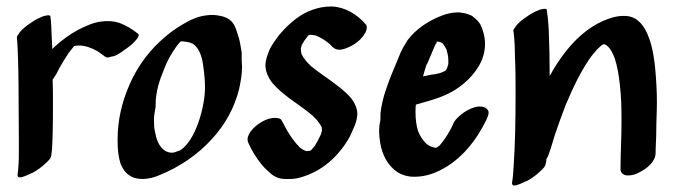

<svg xmlns="http://www.w3.org/2000/svg" viewBox="-20 -539 2092 591"><path d="M364 -386C376 -394 388 -403 397 -414C399 -416 407 -425 407 -431C407 -433 406 -434 405 -435C389 -448 370 -460 349 -468C337 -472 325 -474 312 -474C306 -474 300 -474 295 -473C269 -471 244 -459 220 -447C194 -433 170 -415 148 -395L141 -388L139 -429C138 -449 138 -469 135 -489C135 -491 132 -492 129 -492C123 -492 114 -489 113 -489C100 -484 86 -477 74 -468C62 -460 50 -451 41 -440L35 -431C33 -429 32 -426 32 -423C34 -404 34 -388 35 -372C36 -341 37 -309 37 -277C37 -221 38 -165 38 -108V-65C38 -44 37 -22 34 -1C34 5 37 7 41 7C51 7 68 -2 77 -6C79 -6 82 -8 82 -8C96 -16 109 -25 120 -36C127 -42 137 -51 138 -61C141 -81 141 -101 142 -122C143 -155 143 -188 143 -222C143 -246 143 -270 142 -294C144 -296 145 -298 146 -300C153 -309 158 -320 163 -330C172 -346 182 -362 192 -377L208 -397C213 -398 216 -399 222 -399C242 -399 261 -392 279 -382C287 -377 295 -371 303 -365C305 -363 308 -362 311 -362C315 -362 320 -364 324 -365C335 -365 355 -379 364 -386Z M712 -432C707 -450 701 -468 686 -479C671 -489 653 -492 636 -493C609 -493 587 -487 566 -477C531 -459 499 -437 471 -410C431 -373 399 -326 378 -277C355 -224 342 -169 342 -110V-104C342 -80 344 -56 352 -33C357 -21 365 -8 377 0C391 10 405 12 422 12C438 11 456 7 471 0C533 -25 589 -63 633 -112C673 -155 702 -208 716 -265C721 -288 725 -310 725 -334C725 -341 724 -346 724 -352V-376C724 -379 723 -381 723 -383C720 -400 718 -417 712 -432ZM534 -76C518 -70 514 -69 510 -69C502 -69 494 -71 488 -75C468 -88 461 -112 457 -134C454 -146 454 -159 454 -172C454 -185 457 -197 459 -210V-216C459 -257 471 -292 485 -326C494 -350 507 -374 523 -396C527 -401 531 -407 537 -412C550 -411 563 -410 574 -404C596 -389 603 -358 606 -333C609 -311 611 -291 611 -269C611 -211 582 -105 534 -76Z M999 -519C960 -519 923 -505 892 -482C872 -467 855 -450 839 -431C829 -418 819 -404 811 -389C804 -372 797 -355 797 -337C797 -332 798 -327 799 -322C804 -303 814 -287 828 -273C862 -238 905 -215 941 -184C952 -174 963 -162 970 -148C970 -145 971 -141 971 -137L968 -126C962 -113 956 -101 949 -90L937 -76C936 -76 935 -75 934 -75C931 -75 928 -74 925 -74C923 -74 921 -74 920 -75C914 -77 908 -81 903 -85C888 -100 876 -117 865 -135L847 -168C844 -175 835 -176 827 -176H820C805 -174 791 -168 778 -159C766 -151 754 -140 747 -127C744 -121 742 -116 742 -110C742 -106 743 -102 745 -98C755 -75 769 -53 785 -33C791 -26 797 -19 804 -13C812 -6 820 2 830 6C841 11 850 12 861 12H874C889 12 904 8 918 3C980 -18 1028 -65 1058 -121L1073 -155C1077 -166 1079 -176 1080 -188C1080 -207 1070 -226 1058 -240C1042 -258 1022 -273 1003 -287L999 -290C979 -305 957 -319 938 -335C926 -346 915 -358 908 -373C907 -379 906 -384 906 -390L909 -401L917 -414L929 -430C931 -431 933 -432 935 -432C937 -432 946 -431 951 -430C966 -424 980 -416 993 -405L1003 -395C1009 -389 1016 -386 1024 -386C1040 -386 1060 -396 1072 -404C1084 -412 1096 -423 1103 -436C1106 -440 1109 -448 1109 -455C1109 -459 1108 -462 1105 -465C1080 -494 1043 -517 1003 -519Z M1452 -211C1436 -209 1422 -202 1408 -193C1397 -185 1382 -173 1376 -160C1369 -143 1360 -128 1350 -113C1345 -106 1340 -99 1334 -92L1326 -86C1325 -85 1322 -84 1321 -84L1312 -86C1305 -88 1298 -92 1292 -97C1281 -108 1273 -120 1267 -135C1261 -154 1259 -174 1259 -194C1259 -202 1259 -210 1260 -217C1287 -225 1317 -232 1345 -244C1389 -262 1430 -295 1454 -336C1466 -356 1473 -380 1473 -404C1473 -424 1468 -444 1459 -463C1454 -472 1447 -479 1438 -486C1431 -493 1421 -495 1412 -498C1406 -498 1398 -501 1391 -501C1385 -501 1381 -500 1377 -500C1366 -499 1353 -496 1343 -492C1313 -481 1285 -465 1261 -444C1252 -436 1243 -426 1235 -416C1226 -402 1220 -392 1213 -377C1198 -339 1181 -303 1169 -266C1160 -241 1154 -215 1151 -189V-171C1151 -167 1150 -166 1150 -165C1148 -155 1147 -146 1147 -137C1147 -125 1148 -113 1150 -101C1156 -63 1173 -29 1205 -8C1219 0 1235 5 1252 5H1257C1283 5 1309 -2 1333 -14C1399 -46 1447 -107 1478 -172C1481 -179 1484 -186 1484 -192C1484 -196 1483 -199 1480 -202C1475 -209 1466 -211 1458 -211ZM1360 -344C1360 -339 1357 -334 1356 -329L1353 -324C1352 -321 1344 -318 1342 -317C1334 -313 1324 -312 1316 -310C1306 -310 1292 -305 1282 -304C1283 -304 1291 -341 1296 -345L1321 -404C1324 -404 1324 -409 1324 -410C1325 -411 1326 -411 1327 -411C1329 -411 1332 -410 1333 -410C1337 -409 1340 -407 1343 -405C1348 -398 1352 -392 1355 -385C1355 -381 1356 -381 1356 -380C1359 -370 1360 -361 1360 -352Z M1997 -326C1994 -355 1990 -385 1981 -413C1972 -439 1962 -463 1938 -480C1929 -486 1916 -490 1904 -490H1899C1876 -490 1856 -483 1835 -474C1792 -455 1754 -421 1725 -385C1705 -360 1687 -333 1672 -305C1672 -354 1671 -402 1669 -450C1668 -470 1666 -489 1663 -509C1663 -511 1660 -512 1657 -512C1651 -512 1642 -509 1641 -509C1628 -504 1614 -497 1602 -488C1590 -480 1578 -471 1569 -460L1563 -451C1561 -449 1560 -447 1560 -444C1560 -443 1560 -441 1561 -440C1564 -415 1565 -390 1565 -366C1567 -328 1567 -290 1567 -252C1567 -177 1566 -101 1561 -26C1560 -9 1559 7 1556 24C1556 30 1559 32 1563 32C1573 32 1590 23 1599 19C1601 19 1604 17 1604 17C1618 9 1631 0 1642 -11C1649 -17 1659 -26 1660 -36C1661 -40 1662 -45 1662 -50C1666 -55 1668 -61 1670 -67C1677 -86 1682 -105 1688 -124C1699 -156 1710 -187 1722 -218L1727 -229C1745 -272 1766 -315 1792 -354C1800 -366 1809 -377 1818 -387L1831 -399L1836 -402C1838 -403 1839 -403 1840 -403C1841 -403 1847 -400 1850 -397C1861 -387 1867 -373 1872 -360C1881 -333 1885 -305 1888 -278C1892 -244 1893 -211 1893 -177V-159C1893 -112 1890 -65 1890 -18C1890 -6 1900 0 1909 1H1915C1926 1 1938 -3 1947 -8C1970 -19 1998 -41 1998 -68C1998 -89 2000 -109 2000 -130C2000 -164 2002 -194 2002 -225C2002 -259 2000 -292 1997 -326Z"/></svg>

Font: Petaluma Script
Style: Regular
Weight: 400
Designer: Daniel Spreadbury
Foundry: Steinberg Media Technologies GmbH
Version: Version 1.10